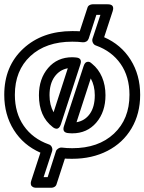

<svg xmlns="http://www.w3.org/2000/svg" viewBox="-22 -716 679 903"><path d="M-2 -270Q-2 -404.3 87.2 -487.1Q176.3 -569.8 317.9 -569.8Q343.3 -569.8 353 -568.8L389.2 -679.2Q391.1 -687 398.2 -691.4Q405.3 -695.8 413.1 -695.8H483.9Q518.6 -696.3 507.8 -663.1L467.8 -541Q547.9 -505.9 592.5 -434.6Q637.2 -363.3 637.2 -270Q637.2 -181.2 596.7 -112.5Q556.2 -43.9 483.6 -6.6Q411.1 30.8 317.9 30.8Q293 30.8 283.2 29.8L244.1 149.9Q242.2 157.7 235.1 162.4Q228 167 220.2 167H148.9Q147.5 167 146.5 167Q145.5 167 141.6 166.5Q137.7 166 135 164.8Q132.3 163.6 129.2 161.1Q126 158.7 124.5 155.3Q123 151.9 122.8 146.2Q122.6 140.6 125 133.8L168 2Q87.9 -33.2 43 -104.7Q-2 -176.3 -2 -270ZM47.9 -270Q47.9 -184.6 89.8 -124.3Q131.8 -64 207 -37.1Q216.8 -34.2 221.4 -24.7Q226.1 -15.1 223.1 -4.9L183.1 117.2H202.1L241.2 -4.9Q243.7 -12.2 251.5 -17.3Q259.3 -22.5 268.1 -22Q292 -19 317.9 -19Q440.9 -19 513.9 -87.4Q586.9 -155.8 586.9 -270Q586.9 -355.5 545.4 -415.3Q503.9 -475.1 429.2 -502Q419.9 -504.9 415 -514.6Q410.2 -524.4 413.1 -534.2L450.2 -646H431.2L395 -534.2Q392.1 -525.9 384.8 -521.2Q377.4 -516.6 368.2 -517.1Q344.2 -520 317.9 -520Q193.8 -520 120.8 -452.1Q47.9 -384.3 47.9 -270ZM161.1 -268.1Q161.1 -345.7 204.3 -396.2Q247.6 -446.8 317.9 -446.8H319.8L334 -445.8Q366.2 -443.8 356 -413.1L264.2 -130.9Q260.7 -120.6 255.4 -115.5Q250 -110.4 244.9 -110.6Q239.7 -110.8 235.4 -112.5Q231 -114.3 228 -116.7L225.1 -119.1Q161.1 -168.5 161.1 -268.1ZM210.9 -268.1Q210.9 -222.2 230 -188L296.9 -395Q257.8 -387.7 234.4 -354.7Q210.9 -321.8 210.9 -268.1ZM278.8 -123 371.1 -404.8Q376.5 -421.9 386.5 -424.6Q396.5 -427.2 403.8 -421.9L411.1 -416Q441.4 -391.6 457.8 -353.3Q474.1 -314.9 474.1 -268.1Q474.1 -189.9 430.9 -139.4Q387.7 -88.9 317.9 -88.9H315.9L300.8 -89.8Q268.6 -91.8 278.8 -123ZM337.9 -141.1Q377.4 -147.9 400.6 -180.7Q423.8 -213.4 423.8 -268.1Q423.8 -313 404.8 -347.2Z"/></svg>

Font: Trueno Bold Outline
Style: Regular
Weight: 700
Width: 6
Designer: Julieta Ulanovsky
Foundry: Julieta Ulanovsky
Version: Version 3.001b | FøM Fix